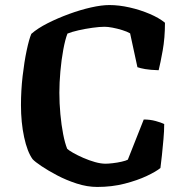

<svg xmlns="http://www.w3.org/2000/svg" viewBox="-20 -740 728 760"><path d="M365 0Q325 0 283.5 -13.5Q242 -27 206 -46Q170 -65 144 -82.5Q118 -100 109 -110Q88 -139 75.5 -197Q63 -255 63 -324Q63 -382 69.5 -438.5Q76 -495 85.5 -540Q95 -585 104 -606Q129 -628 168.5 -648Q208 -668 253 -684.5Q298 -701 340 -710.5Q382 -720 413 -720Q451 -720 493 -710.5Q535 -701 572.5 -685Q610 -669 633 -650Q633 -590 624 -540Q615 -490 608 -462Q575 -463 555 -466.5Q535 -470 524 -474L495 -608Q483 -615 463.5 -621Q444 -627 425.5 -630.5Q407 -634 394 -634Q374 -634 345.5 -630Q317 -626 290.5 -620Q264 -614 247 -607Q238 -584 230.5 -543.5Q223 -503 219 -457.5Q215 -412 215 -373Q215 -331 219 -288Q223 -245 230 -209Q237 -173 246 -151Q252 -145 269.5 -135Q287 -125 310 -115Q333 -105 356 -98.5Q379 -92 398 -92Q408 -92 426 -94Q444 -96 461.5 -100Q479 -104 486 -108L549 -267Q574 -267 596 -261Q618 -255 630 -249Q630 -221 627 -188.5Q624 -156 621 -126Q618 -96 615 -75Q598 -61 561 -43.5Q524 -26 473.5 -13Q423 0 365 0Z"/></svg>

Font: Texturina 12pt
Style: Bold
Weight: 700
Designer: Guillermo Torres Carreño
Foundry: Omnibus-Type
Version: Version 1.002